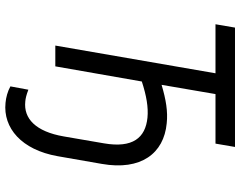

<svg xmlns="http://www.w3.org/2000/svg" viewBox="-114 -626 935 748"><g transform="rotate(90 354.0 -252.5)"><path d="M158 0H239L298 -337C353 -355 399 -363 439 -359C518 -351 558 -301 539 -190L512 -33C493 77 442 124 376 117C364 116 351 113 330 105L317 175C337 186 360 192 381 194C479 204 564 132 589 -9L619 -181C646 -334 578 -423 461 -434C415 -439 368 -431 311 -414L347 -624H540L553 -700H88L75 -624H266Z"/></g></svg>

Font: Fixel Text 20240404
Style: Italic
Weight: 400
Width: 4
Italic angle: -10°
Designer: AlfaBravo + MacPaw
Foundry: Kyrylo Tkachov, Marchela Mozhyna, Serhii Makarenko, Maria Weinstein, Zakhar Kryvoshyya
Version: Version 1.211;Glyphs 3.2 (3225)